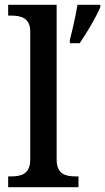

<svg xmlns="http://www.w3.org/2000/svg" viewBox="-20 -780 438 800"><path d="M271 -613V-600H312C341 -642 380 -708 398 -750V-760H303C295 -713 282 -656 271 -613ZM14 0H307V-45H295C254 -45 216 -54 216 -115V-760H14V-715H27C66 -715 106 -706 106 -649V-115C106 -54 67 -45 27 -45H14Z"/></svg>

Font: Noto Serif Medium
Style: Regular
Weight: 500
Designer: Monotype Design Team
Foundry: Monotype Imaging Inc.
Version: Version 2.013